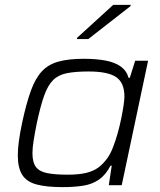

<svg xmlns="http://www.w3.org/2000/svg" viewBox="-20 -759 655 787"><path d="M236 8Q170 8 129.5 -3Q89 -14 71 -42.5Q53 -71 53 -123Q53 -148 57.5 -181.5Q62 -215 71 -257Q88 -336 106.5 -387Q125 -438 151.5 -466.5Q178 -495 219.5 -506.5Q261 -518 323 -518Q376 -518 414 -510.5Q452 -503 475.5 -486Q499 -469 507 -440H512L534 -510H587L479 0H426L438 -80H433Q414 -43 386.5 -23.5Q359 -4 322 2Q285 8 236 8ZM257 -43Q304 -43 334 -50.5Q364 -58 384 -73Q404 -88 421 -112Q433 -129 443.5 -156Q454 -183 462.5 -213.5Q471 -244 477 -273.5Q483 -303 486.5 -327Q490 -351 490 -363Q490 -420 456 -443Q422 -466 343 -466Q289 -466 254 -459Q219 -452 197.5 -430.5Q176 -409 161 -367Q146 -325 131 -255Q123 -215 118 -184Q113 -153 113 -131Q113 -94 127 -75Q141 -56 173 -49.5Q205 -43 257 -43ZM295 -599 296 -604 444 -739H516L515 -734L342 -599Z"/></svg>

Font: Saira SemiExpanded Light
Style: Italic
Weight: 300
Width: 6
Italic angle: -12°
Designer: Hector Gatti with collaboration of the Omnibus-Type team
Foundry: Omnibus-Type
Version: Version 1.101